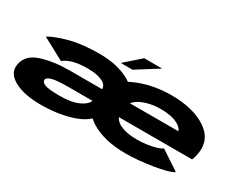

<svg xmlns="http://www.w3.org/2000/svg" viewBox="-99 -1150 1923 1566"><g transform="rotate(30 862.0 -367.0)"><path d="M352.5 9Q193.5 9 101.2 -41.8Q9 -92.5 23 -178Q40 -277 153.8 -314Q267.5 -351 424.5 -351H723Q725 -390.5 679 -413.5Q628 -439 539.5 -439Q458 -439 404.2 -424Q350.5 -409 317 -382L111 -493Q168.5 -528.5 284 -559.8Q399.5 -591 563.5 -591Q728 -591 842 -529.5Q860 -520 874.5 -508Q882 -512 889.5 -515.5Q1045.5 -591.5 1240 -591.5Q1443 -591.5 1565.5 -511.5Q1688 -431.5 1664.5 -290Q1657 -247.5 1645 -222H956Q969.5 -191.5 1002 -173Q1065 -137 1174 -137Q1222 -137 1269.2 -144Q1316.5 -151 1352.2 -162Q1388 -173 1402 -185.5L1582.5 -66Q1562.5 -51.5 1513.5 -38.2Q1464.5 -25 1401 -14.8Q1337.5 -4.5 1271.8 1.5Q1206 7.5 1152.5 7.5Q951 7.5 826 -68Q796.5 -85.5 775.5 -106.5Q732.5 -65 658.5 -38.5Q524 9 352.5 9ZM702 -227.5 702.5 -229.5H479.5Q371 -229.5 326 -217.8Q281 -206 277.5 -183Q274 -161.5 307.2 -146.2Q340.5 -131 450.5 -131Q561.5 -131 629.5 -163Q686 -189.5 702 -227.5ZM977 -365H1433Q1425.5 -394.5 1382.5 -418Q1324.5 -450.5 1220.5 -450.5Q1116 -450.5 1036 -411.5Q999 -393 977 -365ZM748 -612.5 894.5 -741.5H1063.5L858.5 -612.5Z"/></g></svg>

Font: Anybody UltraExpanded ExtraBold
Style: Italic
Weight: 800
Width: 9
Italic angle: -10°
Designer: Tyler Finck
Foundry: Etcetera Type Company
Version: Version 1.010; ttfautohint (v1.8.3) -l 8 -r 50 -G 200 -x 14 